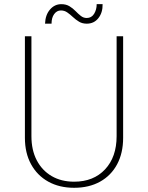

<svg xmlns="http://www.w3.org/2000/svg" viewBox="-20 -894 711 922"><path d="M335.9 7.8Q265.1 7.8 211.9 -21.7Q158.7 -51.3 129.2 -105.2Q99.6 -159.2 99.6 -232.4V-719.7H130.9V-240.2Q130.9 -173.3 156.5 -124.3Q182.1 -75.2 228.3 -48.3Q274.4 -21.5 335.9 -21.5Q429.2 -21.5 484.6 -80.8Q540 -140.1 540 -240.2V-719.7H571.3V-232.4Q571.3 -159.2 542.5 -105.2Q513.7 -51.3 460.7 -21.7Q407.7 7.8 335.9 7.8ZM196.3 -780.3Q197.8 -822.3 220 -848.1Q242.2 -874 274.4 -874Q297.4 -874 313.7 -864Q330.1 -854 342.8 -840.8Q355.5 -827.6 368.2 -817.6Q380.9 -807.6 396.5 -807.6Q419.4 -807.6 431.9 -827.6Q444.3 -847.7 444.3 -874H472.7Q473.6 -834 452.6 -807.1Q431.6 -780.3 396.5 -780.3Q375.5 -780.3 359.6 -789.8Q343.8 -799.3 330.3 -812Q316.9 -824.7 303.2 -834.2Q289.6 -843.8 272.5 -843.8Q252.9 -843.8 240.2 -826.4Q227.5 -809.1 227.5 -780.3Z"/></svg>

Font: Reddit Sans ExtraLight
Style: Regular
Weight: 250
Designer: Stephen Hutchings
Foundry: Reddit
Version: Version 1.014